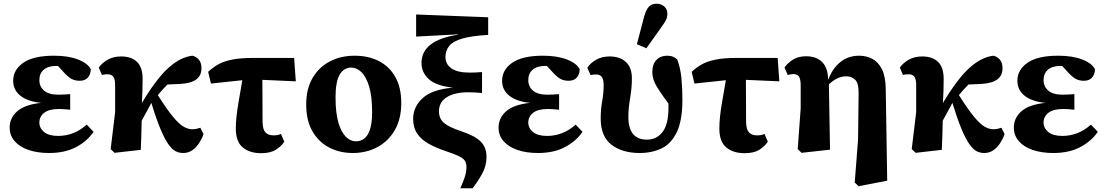

<svg xmlns="http://www.w3.org/2000/svg" viewBox="-20 -809 5951 1034"><path d="M244 15Q183 15 135 -1Q87 -17 59.5 -48Q32 -79 32 -122Q32 -174 73 -210Q114 -246 202 -255Q130 -262 90.5 -293Q51 -324 51 -374Q51 -433 105.5 -471Q160 -509 271 -509Q348 -509 400.5 -488.5Q453 -468 469 -436Q468 -408 453 -391Q438 -374 409 -374Q384 -374 364.5 -384.5Q345 -395 315 -429L292 -454Q290 -454 287.5 -454Q285 -454 283 -454Q240 -454 216 -434Q192 -414 192 -377Q192 -343 217.5 -321Q243 -299 295 -299Q312 -299 325.5 -300Q339 -301 358 -302V-218Q322 -222 298 -222Q244 -222 218 -201.5Q192 -181 192 -149Q192 -119 217.5 -98Q243 -77 293 -77Q335 -77 374 -92Q413 -107 447 -138L484 -99Q450 -49 390 -17Q330 15 244 15Z M597 14 576 -6 600 -205V-351Q600 -382 590.5 -395.5Q581 -409 559 -409Q551 -409 542.5 -408Q534 -407 529 -405L512 -445Q530 -471 561 -488Q592 -505 633 -505Q688 -505 718.5 -475Q749 -445 748 -380Q748 -351 747 -318.5Q746 -286 744 -254Q777 -311 817 -364.5Q857 -418 890 -446Q923 -475 953.5 -490Q984 -505 1016 -509Q1037 -504 1051 -487.5Q1065 -471 1065 -441Q1065 -363 951 -357L882 -354Q869 -341 856 -327Q843 -313 830 -297Q878 -221 911 -181Q944 -141 968.5 -127Q993 -113 1014 -113Q1029 -113 1039.5 -115.5Q1050 -118 1059 -121L1076 -87Q1068 -63 1053 -39.5Q1038 -16 1016.5 -0.5Q995 15 966 15Q945 15 926 5.5Q907 -4 887 -32Q867 -60 844.5 -113.5Q822 -167 795 -255Q782 -230 769 -206.5Q756 -183 743 -159Q742 -118 741 -76.5Q740 -35 738 -2Z M1116 -359 1101 -422Q1125 -445 1155 -462Q1185 -479 1230 -488Q1275 -497 1342 -497H1564L1573 -371L1393 -379L1394 -151Q1395 -111 1410 -95.5Q1425 -80 1453 -80Q1479 -80 1493 -88L1511 -46Q1495 -21 1465.5 -2.5Q1436 16 1386 16Q1325 16 1287.5 -15Q1250 -46 1250 -116Q1250 -147 1253.5 -180.5Q1257 -214 1265 -261Q1273 -308 1285 -377Z M1880 15Q1809 15 1752 -15Q1695 -45 1662 -103Q1629 -161 1629 -246Q1629 -330 1663 -388.5Q1697 -447 1756 -478Q1815 -509 1890 -509Q1964 -509 2020.5 -480Q2077 -451 2109 -394.5Q2141 -338 2141 -254Q2141 -169 2106.5 -109Q2072 -49 2013 -17Q1954 15 1880 15ZM1896 -48Q1984 -48 1984 -205Q1984 -290 1968 -343Q1952 -396 1926.5 -420.5Q1901 -445 1872 -445Q1831 -445 1809 -406.5Q1787 -368 1787 -285Q1787 -201 1802.5 -148.5Q1818 -96 1843 -72Q1868 -48 1896 -48Z M2459 205Q2473 174 2482.5 146Q2492 118 2492 90Q2492 69 2483 56Q2474 43 2450 31.5Q2426 20 2381 5Q2330 -12 2290 -34Q2250 -56 2227.5 -88.5Q2205 -121 2205 -169Q2205 -233 2255.5 -280Q2306 -327 2419 -337Q2328 -347 2289 -383Q2250 -419 2250 -470Q2250 -592 2446 -622V-624L2221 -612V-731L2609 -716V-621Q2520 -616 2470 -601.5Q2420 -587 2399.5 -562Q2379 -537 2379 -502Q2379 -463 2411.5 -440.5Q2444 -418 2509 -418Q2545 -418 2576 -421V-308Q2560 -310 2540.5 -311Q2521 -312 2502 -312Q2428 -312 2386 -285.5Q2344 -259 2344 -210Q2344 -170 2371 -147Q2398 -124 2465 -102Q2539 -77 2569.5 -46Q2600 -15 2600 36Q2600 84 2577.5 125Q2555 166 2525 205Z M2877 15Q2816 15 2768 -1Q2720 -17 2692.5 -48Q2665 -79 2665 -122Q2665 -174 2706 -210Q2747 -246 2835 -255Q2763 -262 2723.5 -293Q2684 -324 2684 -374Q2684 -433 2738.5 -471Q2793 -509 2904 -509Q2981 -509 3033.5 -488.5Q3086 -468 3102 -436Q3101 -408 3086 -391Q3071 -374 3042 -374Q3017 -374 2997.5 -384.5Q2978 -395 2948 -429L2925 -454Q2923 -454 2920.5 -454Q2918 -454 2916 -454Q2873 -454 2849 -434Q2825 -414 2825 -377Q2825 -343 2850.5 -321Q2876 -299 2928 -299Q2945 -299 2958.5 -300Q2972 -301 2991 -302V-218Q2955 -222 2931 -222Q2877 -222 2851 -201.5Q2825 -181 2825 -149Q2825 -119 2850.5 -98Q2876 -77 2926 -77Q2968 -77 3007 -92Q3046 -107 3080 -138L3117 -99Q3083 -49 3023 -17Q2963 15 2877 15Z M3425 15Q3331 15 3273 -29.5Q3215 -74 3215 -171Q3215 -219 3223 -264Q3231 -309 3231 -349Q3231 -381 3221 -394.5Q3211 -408 3190 -408Q3182 -408 3174 -407Q3166 -406 3161 -404L3143 -444Q3159 -469 3190 -487Q3221 -505 3263 -505Q3319 -505 3351 -475Q3383 -445 3383 -387Q3383 -336 3373.5 -280.5Q3364 -225 3364 -180Q3364 -57 3464 -57Q3516 -57 3548 -98Q3580 -139 3580 -229Q3580 -235 3580 -240.5Q3580 -246 3580 -251Q3541 -303 3517 -342.5Q3493 -382 3493 -421Q3493 -463 3515 -486Q3537 -509 3572 -509Q3591 -509 3603.5 -504Q3616 -499 3627 -489Q3644 -445 3649.5 -390.5Q3655 -336 3655 -273Q3655 -160 3625 -97.5Q3595 -35 3543 -10Q3491 15 3425 15ZM3410 -571 3449 -720Q3460 -758 3475 -773.5Q3490 -789 3515 -789Q3540 -789 3557 -774.5Q3574 -760 3574 -735Q3574 -716 3565.5 -699.5Q3557 -683 3540 -660L3461 -549Z M3720 -359 3705 -422Q3729 -445 3759 -462Q3789 -479 3834 -488Q3879 -497 3946 -497H4168L4177 -371L3997 -379L3998 -151Q3999 -111 4014 -95.5Q4029 -80 4057 -80Q4083 -80 4097 -88L4115 -46Q4099 -21 4069.5 -2.5Q4040 16 3990 16Q3929 16 3891.5 -15Q3854 -46 3854 -116Q3854 -147 3857.5 -180.5Q3861 -214 3869 -261Q3877 -308 3889 -377Z M4583 174 4601 -57 4604 -304Q4605 -360 4586 -379Q4567 -398 4537 -398Q4490 -398 4444 -355L4450 -3L4297 14L4276 -6L4292 -225V-349Q4292 -381 4283.5 -395.5Q4275 -410 4252 -410Q4245 -410 4236.5 -408.5Q4228 -407 4222 -405L4205 -446Q4224 -472 4252.5 -489Q4281 -506 4321 -506Q4377 -506 4408 -474.5Q4439 -443 4440 -379Q4464 -442 4506.5 -475.5Q4549 -509 4607 -509Q4646 -509 4678 -492Q4710 -475 4729.5 -436.5Q4749 -398 4750 -331L4758 164L4604 194Z M4911 14 4890 -6 4914 -205V-351Q4914 -382 4904.5 -395.5Q4895 -409 4873 -409Q4865 -409 4856.5 -408Q4848 -407 4843 -405L4826 -445Q4844 -471 4875 -488Q4906 -505 4947 -505Q5002 -505 5032.5 -475Q5063 -445 5062 -380Q5062 -351 5061 -318.5Q5060 -286 5058 -254Q5091 -311 5131 -364.5Q5171 -418 5204 -446Q5237 -475 5267.5 -490Q5298 -505 5330 -509Q5351 -504 5365 -487.5Q5379 -471 5379 -441Q5379 -363 5265 -357L5196 -354Q5183 -341 5170 -327Q5157 -313 5144 -297Q5192 -221 5225 -181Q5258 -141 5282.5 -127Q5307 -113 5328 -113Q5343 -113 5353.5 -115.5Q5364 -118 5373 -121L5390 -87Q5382 -63 5367 -39.5Q5352 -16 5330.5 -0.5Q5309 15 5280 15Q5259 15 5240 5.5Q5221 -4 5201 -32Q5181 -60 5158.5 -113.5Q5136 -167 5109 -255Q5096 -230 5083 -206.5Q5070 -183 5057 -159Q5056 -118 5055 -76.5Q5054 -35 5052 -2Z M5652 15Q5591 15 5543 -1Q5495 -17 5467.5 -48Q5440 -79 5440 -122Q5440 -174 5481 -210Q5522 -246 5610 -255Q5538 -262 5498.5 -293Q5459 -324 5459 -374Q5459 -433 5513.5 -471Q5568 -509 5679 -509Q5756 -509 5808.5 -488.5Q5861 -468 5877 -436Q5876 -408 5861 -391Q5846 -374 5817 -374Q5792 -374 5772.5 -384.5Q5753 -395 5723 -429L5700 -454Q5698 -454 5695.5 -454Q5693 -454 5691 -454Q5648 -454 5624 -434Q5600 -414 5600 -377Q5600 -343 5625.5 -321Q5651 -299 5703 -299Q5720 -299 5733.5 -300Q5747 -301 5766 -302V-218Q5730 -222 5706 -222Q5652 -222 5626 -201.5Q5600 -181 5600 -149Q5600 -119 5625.5 -98Q5651 -77 5701 -77Q5743 -77 5782 -92Q5821 -107 5855 -138L5892 -99Q5858 -49 5798 -17Q5738 15 5652 15Z"/></svg>

Font: Source Serif 4 SmText
Style: Bold
Weight: 700
Designer: Frank Grießhammer
Foundry: Adobe
Version: Version 4.005;hotconv 1.1.0;makeotfexe 2.6.0